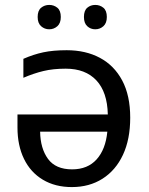

<svg xmlns="http://www.w3.org/2000/svg" viewBox="-20 -750 604 780"><path d="M251 -546Q328 -546 386 -515Q444 -484 476.5 -423Q509 -362 509 -272Q509 -184 479.5 -121Q450 -58 396.5 -24Q343 10 272 10Q204 10 154 -20Q104 -50 77.5 -104.5Q51 -159 51 -232V-285H418Q416 -376 371.5 -423.5Q327 -471 247 -471Q196 -471 156.5 -461.5Q117 -452 75 -434V-511Q116 -529 156 -537.5Q196 -546 251 -546ZM416 -215H143Q144 -147 175 -104.5Q206 -62 273 -62Q336 -62 372.5 -102.5Q409 -143 416 -215ZM133 -681Q133 -707 147 -718.5Q161 -730 180 -730Q199 -730 213 -718.5Q227 -707 227 -681Q227 -656 213 -643.5Q199 -631 180 -631Q161 -631 147 -643.5Q133 -656 133 -681ZM321 -681Q321 -707 334.5 -718.5Q348 -730 367 -730Q386 -730 400 -718.5Q414 -707 414 -681Q414 -656 400 -643.5Q386 -631 367 -631Q348 -631 334.5 -643.5Q321 -656 321 -681Z"/></svg>

Font: Noto IKEA Simplified Chinese
Style: Regular
Weight: 400
Designer: Monotype Design Team
Foundry: Monotype Imaging Inc.
Version: Version 1.100